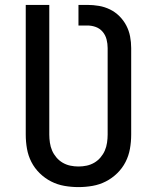

<svg xmlns="http://www.w3.org/2000/svg" viewBox="-20 -755 640 783"><path d="M300 8Q271 8 242.5 3Q214 -2 188.5 -15Q163 -28 142 -48.5Q121 -69 108 -94.5Q95 -120 90 -148.5Q85 -177 85 -206V-735H181V-206Q181 -190 183.5 -173Q186 -156 192.5 -141Q199 -126 210 -113Q221 -100 235.5 -91.5Q250 -83 266.5 -79.5Q283 -76 300 -76Q317 -76 333.5 -79.5Q350 -83 364.5 -91.5Q379 -100 390 -113Q401 -126 407.5 -141Q414 -156 416.5 -173Q419 -190 419 -206V-559Q419 -577 414.5 -594.5Q410 -612 398.5 -625.5Q387 -639 370.5 -645Q354 -651 336 -651H300V-735H336Q360 -735 383.5 -731Q407 -727 428.5 -716.5Q450 -706 467 -689Q484 -672 495 -651Q506 -630 510.5 -606.5Q515 -583 515 -559V-206Q515 -177 510 -148.5Q505 -120 492 -94.5Q479 -69 458 -48.5Q437 -28 411.5 -15Q386 -2 357.5 3Q329 8 300 8Z"/></svg>

Font: Iosevka SS04 Medium Extended
Style: Regular
Weight: 500
Width: 7
Monospace: yes
Designer: Belleve Invis
Foundry: Belleve Invis
Version: Version 19.0.0; ttfautohint (v1.8.4)